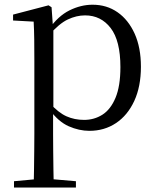

<svg xmlns="http://www.w3.org/2000/svg" viewBox="-20 -551 678 830"><path d="M40.5 259.8V232.4L151.7 222.2H189.5L308.2 232.4V259.8ZM125.5 259.8Q126.5 225.6 127 185.1Q127.5 144.5 128 103.1Q128.5 61.7 128.5 26.7V-286.8Q128.5 -338.2 128 -379.5Q127.5 -420.7 125.5 -457.5L36.5 -462.4V-487.9L189.9 -528L202.9 -519.6L208.9 -435.3L210.7 -430.1V-78.7L209.5 -68.7V26.5Q209.5 60.7 210 102.2Q210.5 143.7 211 184.7Q211.5 225.6 212.5 259.8ZM366.6 14.6Q322.1 14.6 277.2 -5.1Q232.3 -24.9 194.2 -77.1H181.4L195.3 -105.1Q232.5 -63.7 267.4 -48.2Q302.2 -32.7 343.5 -32.7Q387.2 -32.7 422.6 -55.1Q458.1 -77.6 479.3 -128.1Q500.5 -178.6 500.5 -260.8Q500.5 -374.9 458.5 -429.7Q416.4 -484.5 347.9 -484.5Q310.4 -484.5 273 -466.8Q235.5 -449.1 191.2 -398.2L180.6 -425H191.5Q230.9 -481.5 280.2 -506.1Q329.6 -530.6 380.3 -530.6Q441.5 -530.6 488.2 -498Q535 -465.4 562.1 -405.4Q589.2 -345.3 589.2 -262.6Q589.2 -177.1 560.5 -114.8Q531.7 -52.4 481.4 -18.9Q431.2 14.6 366.6 14.6Z"/></svg>

Font: Early Summer Mincho VF
Style: Regular
Weight: 250
Designer: GuiWonder
Version: Version 1.002